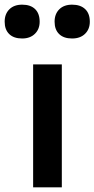

<svg xmlns="http://www.w3.org/2000/svg" viewBox="-74 -803 405 823"><path d="M68 0V-527H191V0ZM235 -638Q199 -638 179.5 -657Q160 -676 160 -710Q160 -743 180 -763Q200 -783 235 -783Q271 -783 291 -764Q311 -745 311 -710Q311 -678 290.5 -658Q270 -638 235 -638ZM21 -638Q-15 -638 -34.5 -657Q-54 -676 -54 -710Q-54 -743 -34 -763Q-14 -783 21 -783Q57 -783 76.5 -764Q96 -745 96 -710Q96 -678 75.5 -658Q55 -638 21 -638Z"/></svg>

Font: Lexend Deca Medium
Style: Regular
Weight: 500
Designer: Bonnie Shaver-Troup, Thomas Jockin
Foundry: Lexend
Version: Version 1.008; ttfautohint (v1.8.4.7-5d5b)